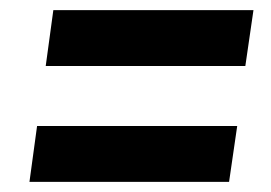

<svg xmlns="http://www.w3.org/2000/svg" viewBox="-20 -539 534 378"><path d="M85 -519H479L463 -409H70ZM53 -291H447L431 -181H38Z"/></svg>

Font: Pathway Extreme Condensed ExtraBold
Style: Italic
Weight: 800
Width: 3
Italic angle: -8°
Version: Version 1.001;gftools[0.9.26]